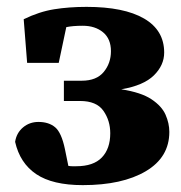

<svg xmlns="http://www.w3.org/2000/svg" viewBox="-20 -523 526 559"><path d="M473 -139Q473 -65 404.5 -24.5Q336 16 221 16Q133 16 85.5 -16Q38 -48 24 -110Q28 -136 47 -152Q66 -168 92 -168Q122 -168 140.5 -152.5Q159 -137 169 -89L179 -40Q185 -39 190.5 -39Q196 -39 202 -39Q252 -39 276.5 -64.5Q301 -90 301 -135Q301 -172 281 -200.5Q261 -229 213 -229H166V-288H218Q261 -288 282 -313.5Q303 -339 303 -374Q303 -410 280 -429Q257 -448 221 -448Q192 -448 173 -444L151 -340H59L49 -467Q94 -489 137.5 -496Q181 -503 232 -503Q341 -503 399.5 -469Q458 -435 458 -370Q458 -333 428 -303.5Q398 -274 333 -263Q391 -254 421 -234Q451 -214 462 -189Q473 -164 473 -139Z"/></svg>

Font: Source Serif Pro Black
Style: Regular
Weight: 900
Designer: Frank Grießhammer
Foundry: Adobe Systems Incorporated
Version: Version 3.001;hotconv 1.0.111;makeotfexe 2.5.65597